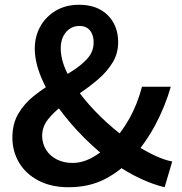

<svg xmlns="http://www.w3.org/2000/svg" viewBox="-20 -772 763 806"><path d="M268 14Q195 14 141.5 -14Q88 -42 60 -89.5Q32 -137 32 -194Q32 -252 56.5 -294Q81 -336 120 -367.5Q159 -399 202.5 -424.5Q246 -450 285 -475Q324 -500 348.5 -528Q373 -556 373 -594Q373 -614 366.5 -629.5Q360 -645 347 -654Q334 -663 314 -663Q279 -663 257 -637Q235 -611 235 -569Q235 -521 261 -467.5Q287 -414 331 -360Q375 -306 428.5 -257.5Q482 -209 537 -172Q582 -142 624.5 -121.5Q667 -101 703 -94L671 14Q621 2 567 -23.5Q513 -49 458 -87Q393 -134 333.5 -193.5Q274 -253 227 -317.5Q180 -382 153 -447Q126 -512 126 -568Q126 -619 149 -660.5Q172 -702 214 -727Q256 -752 312 -752Q388 -752 432 -708.5Q476 -665 476 -595Q476 -547 452.5 -509Q429 -471 393 -440Q357 -409 316.5 -381.5Q276 -354 240 -327Q204 -300 180.5 -269.5Q157 -239 157 -202Q157 -169 173.5 -143Q190 -117 219 -102.5Q248 -88 284 -88Q326 -88 367 -110.5Q408 -133 445 -169Q490 -215 523.5 -275Q557 -335 576 -408H697Q673 -325 633 -249.5Q593 -174 535 -109Q486 -54 420 -20Q354 14 268 14Z"/></svg>

Font: Noto Sans TC SemiBold
Style: Regular
Weight: 600
Designer: Ryoko NISHIZUKA  (kana, bopomofo & ideographs); Paul D. Hunt (Latin, Greek & Cyrillic); Sandoll Communications , Soo-you
Foundry: Adobe
Version: Version 2.004-H2;hotconv 1.0.118;makeotfexe 2.5.65603